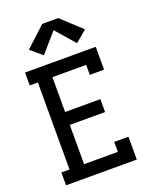

<svg xmlns="http://www.w3.org/2000/svg" viewBox="-175 -1078 950 1176"><g transform="rotate(-20 300.0 -489.5)"><path d="M47 0V-84H100V-651H47V-735H508V-586H415V-651H195V-424H425V-340H195V-84H415V-149H508V0ZM192 -795 117 -858 248 -979H352L483 -858L408 -795L300 -919Z"/></g></svg>

Font: Iosevka Slab Medium Extended
Style: Regular
Weight: 500
Width: 7
Monospace: yes
Designer: Belleve Invis
Foundry: Belleve Invis
Version: Version 11.1.1; ttfautohint (v1.8.3)